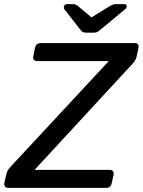

<svg xmlns="http://www.w3.org/2000/svg" viewBox="-40 -908 689 928"><path d="M0 0Q-10 0 -15.5 -6.5Q-21 -13 -19 -24L-9 -67Q-5 -82 1.5 -90.5Q8 -99 13 -104L486 -613H139Q129 -613 123.5 -619.5Q118 -626 121 -636L129 -676Q134 -700 157 -700H610Q634 -700 629 -676L620 -633Q617 -621 611 -613Q605 -605 599 -598L127 -87H490Q501 -87 506 -80.5Q511 -74 509 -63L500 -23Q495 0 473 0ZM378 -750Q370 -750 363 -752Q356 -754 348 -765L273 -861Q267 -868 269 -876Q271 -888 285 -888H313Q325 -888 334 -881L402 -824L495 -881Q502 -884 507 -886Q512 -888 518 -888H561Q573 -888 572 -876Q572 -869 563 -862L446 -765Q434 -754 426.5 -752Q419 -750 410 -750Z"/></svg>

Font: Lubike
Style: Italic
Weight: 400
Italic angle: -12°
Foundry: Honoka55
Version: Version 1.000;July 22, 2022;FontCreator 14.0.0.2862 64-bit